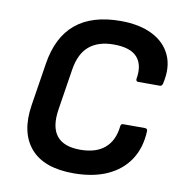

<svg xmlns="http://www.w3.org/2000/svg" viewBox="-77 -740 785 824"><g transform="rotate(10 315.0 -327.5)"><path d="M295.8 12Q166.6 12 108.5 -56.2Q50.4 -124.5 69.5 -245.6L98.7 -430.8Q117.1 -548.9 188.3 -608Q259.5 -667 384 -667Q465.5 -667 521.7 -639Q578 -610.9 601.8 -558.9Q625.7 -506.9 609 -434.2Q606 -422.5 596.7 -422.5H503Q492 -422.5 493 -434.2Q503.9 -495 474.5 -528.7Q445.1 -562.4 372 -562.4Q304.5 -562.4 264.9 -529.1Q225.4 -495.8 214.4 -426L186.2 -246.6Q174.2 -169.4 204.8 -131Q235.4 -92.6 307.2 -92.6Q376.3 -92.6 414.5 -125.7Q452.7 -158.7 459.4 -220.8Q460.1 -232.5 470.4 -232.5H564.7Q577.1 -232.5 576.4 -220.8Q573.4 -147.4 538.9 -95.4Q504.4 -43.3 443 -15.7Q381.6 12 295.8 12Z"/></g></svg>

Font: Sofia Sans Hairline
Style: Italic
Weight: 1
Italic angle: -9°
Designer: Botio Nikoltchev, Ani Petrova
Foundry: lettersoup
Version: Version 4.102